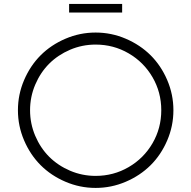

<svg xmlns="http://www.w3.org/2000/svg" viewBox="-20 -921 947 951"><path d="M322.3 -858.9V-901.4H585V-858.9ZM603 -20.8Q531.7 9.8 453.6 9.8Q375.5 9.8 304.2 -20.8Q232.9 -51.3 181.4 -102.8Q129.9 -154.3 99.4 -225.6Q68.8 -296.9 68.8 -375Q68.8 -453.1 99.4 -524.4Q129.9 -595.7 181.4 -647.2Q232.9 -698.7 304.2 -729.2Q375.5 -759.8 453.6 -759.8Q531.7 -759.8 603 -729.2Q674.3 -698.7 726.1 -647.2Q777.8 -595.7 808.3 -524.4Q838.9 -453.1 838.9 -375Q838.9 -296.9 808.3 -225.6Q777.8 -154.3 726.1 -102.8Q674.3 -51.3 603 -20.8ZM453.6 -49.8Q542.5 -49.8 617.2 -93.3Q691.9 -136.7 735.4 -211.4Q778.8 -286.1 778.8 -375Q778.8 -463.9 735.4 -538.6Q691.9 -613.3 617.2 -656.7Q542.5 -700.2 453.6 -700.2Q387.2 -700.2 327.1 -674.6Q267.1 -648.9 223.6 -605.5Q180.2 -562 154.5 -501.7Q128.9 -441.4 128.9 -375Q128.9 -308.6 154.5 -248.3Q180.2 -188 223.6 -144.5Q267.1 -101.1 327.1 -75.4Q387.2 -49.8 453.6 -49.8Z"/></svg>

Font: Now Alt Light
Style: Regular
Weight: 300
Designer: Alfredo Marco Pradil
Foundry: Alfredo Marco Pradil
Version: Version 1.002;PS 001.002;hotconv 1.0.88;makeotf.lib2.5.64775